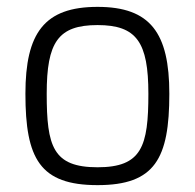

<svg xmlns="http://www.w3.org/2000/svg" viewBox="-20 -530 567 559"><path d="M264 -43C134 -43 116 -104 116 -257C116 -407 149 -457 264 -457C378 -457 412 -407 412 -257C412 -104 393 -43 264 -43ZM264 -510C109 -510 54 -434 54 -257C54 -68 96 9 264 9C431 9 473 -68 473 -257C473 -434 418 -510 264 -510Z"/></svg>

Font: RazerF5 Light
Style: Regular
Weight: 300
Foundry: Razer Inc.
Version: Version 2